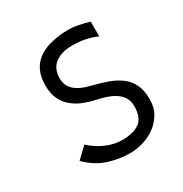

<svg xmlns="http://www.w3.org/2000/svg" viewBox="-117 -545 608 639"><g transform="rotate(-30 187.0 -225.5)"><path d="M86 -97Q114 -72 144 -59.5Q174 -47 203 -47Q248 -47 271 -64.5Q294 -82 294 -125Q294 -155 272.5 -174Q251 -193 210 -203Q180 -209 155 -218Q130 -227 111.5 -242Q93 -257 82.5 -278.5Q72 -300 72 -332Q72 -359 79 -378Q86 -397 97 -409.5Q108 -422 121.5 -430Q135 -438 149 -443Q166 -448 185.5 -451.5Q205 -455 228 -455Q248 -455 268 -451Q288 -447 309 -441V-384Q268 -403 216 -403Q174 -403 149.5 -384.5Q125 -366 125 -328Q125 -274 202 -256Q234 -248 261 -238.5Q288 -229 308 -214Q328 -199 339 -176.5Q350 -154 350 -119Q350 -87 336 -64Q322 -41 301 -26Q280 -11 254.5 -3.5Q229 4 206 4Q162 4 121 -9.5Q80 -23 45 -58Z"/></g></svg>

Font: Fundamental  Brigade Scvhlank
Style: Regular
Weight: 100
Designer: Peter Wiegel, original typeface by Arno Drescher 1935
Foundry: Peter Wiegel
Version: Version 0.000 2012 initial release